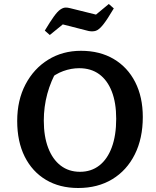

<svg xmlns="http://www.w3.org/2000/svg" viewBox="-20 -929 782 960"><path d="M371 11Q278 11 209.5 -30Q141 -71 103.5 -146Q66 -221 66 -324Q66 -428 107.5 -507Q149 -586 221 -630.5Q293 -675 385 -675Q479 -675 548.5 -634Q618 -593 656 -518.5Q694 -444 694 -344Q694 -237 654 -157Q614 -77 541.5 -33Q469 11 371 11ZM380 -70Q436 -70 476.5 -101.5Q517 -133 539 -192.5Q561 -252 561 -335Q561 -415 539 -471.5Q517 -528 476 -558Q435 -588 376 -588Q336 -588 296 -573.5Q256 -559 221 -528L269 -585Q199 -464 199 -326Q199 -247 221 -189.5Q243 -132 283.5 -101Q324 -70 380 -70ZM229 -754 204 -776Q231 -821 249 -846Q267 -871 280.5 -880.5Q294 -890 305.5 -891Q317 -892 331 -888L460 -856L524 -909L549 -887Q516 -831 495.5 -805.5Q475 -780 459 -775Q443 -770 423 -774L294 -807Z"/></svg>

Font: Piazzolla Thin
Style: Bold
Weight: 700
Version: Version 2.005